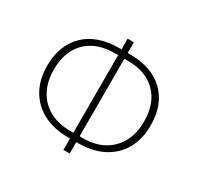

<svg xmlns="http://www.w3.org/2000/svg" viewBox="-159 -916 1152 1121"><g transform="rotate(30 417.0 -355.0)"><path d="M396 20V-71L410 -57H384Q285 -57 214.5 -94.5Q144 -132 106 -199.5Q68 -267 68 -358Q68 -497 150.5 -577.5Q233 -658 384 -658H410L396 -644V-730H438V-644L424 -658H450Q602 -658 684 -577.5Q766 -497 766 -358Q766 -267 728.5 -199.5Q691 -132 620 -94.5Q549 -57 450 -57H424L438 -71V20ZM396 -82V-633L410 -619H373Q251 -619 182 -550Q113 -481 113 -358Q113 -279 144.5 -220Q176 -161 234.5 -128.5Q293 -96 373 -96H410ZM438 -82 424 -96H461Q541 -96 599.5 -128.5Q658 -161 689.5 -220Q721 -279 721 -358Q721 -481 652 -550Q583 -619 461 -619H424L438 -633Z"/></g></svg>

Font: Mulish ExtraLight
Style: Regular
Weight: 200
Designer: Vernon Adams
Foundry: Vernon Adams
Version: Version 3.603